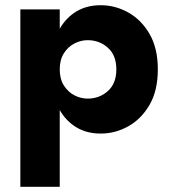

<svg xmlns="http://www.w3.org/2000/svg" viewBox="-20 -496 657 736"><path d="M209 220H58V-460H209V-386Q234 -429 273.5 -452.5Q313 -476 366 -476Q422 -476 472 -448Q522 -420 553.5 -365.5Q585 -311 585 -230Q585 -149 553.5 -94.5Q522 -40 472 -12Q422 16 366 16Q313 16 273.5 -7.5Q234 -31 209 -74ZM426 -230Q426 -284 393.5 -313Q361 -342 316 -342Q290 -342 265.5 -329.5Q241 -317 225 -292Q209 -267 209 -230Q209 -193 225 -168Q241 -143 265.5 -130.5Q290 -118 316 -118Q361 -118 393.5 -147Q426 -176 426 -230Z"/></svg>

Font: Jost*
Style: Bold
Weight: 700
Version: Version 3.7